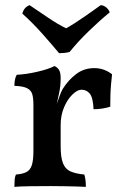

<svg xmlns="http://www.w3.org/2000/svg" viewBox="-20 -724 476 747"><path d="M216 -155Q216 -112 225 -89Q234 -66 254.5 -57Q275 -48 308 -45Q311 -36 312.5 -24Q314 -12 314 3Q298 2 276 1.5Q254 1 229 0.5Q204 0 179 0Q141 0 100 0.5Q59 1 36 3Q36 -13 37 -25Q38 -37 42 -45Q69 -47 83.5 -55Q98 -63 104 -82Q110 -101 110 -136V-227H216ZM216 -293V-212H110V-323L216 -420Q216 -389 210 -362Q204 -335 198 -306ZM194 -300Q204 -327 210.5 -346.5Q217 -366 224 -378Q246 -413 276.5 -436Q307 -459 347 -459Q385 -459 416 -435Q414 -418 412 -395.5Q410 -373 409.5 -350.5Q409 -328 409 -309Q398 -305 380 -302Q362 -299 344 -299Q342 -344 329.5 -359.5Q317 -375 297 -375Q281 -375 261.5 -356Q242 -337 229 -306Q216 -275 216 -238ZM110 -212V-316Q110 -342 105.5 -357.5Q101 -373 85 -381Q69 -389 36 -390Q36 -402 38 -413Q40 -424 45 -433Q83 -435 126 -445Q169 -455 192 -467Q202 -463 209 -453Q216 -443 216 -420ZM210 -517Q180 -553 143.5 -594Q107 -635 67 -671Q70 -683 76.5 -691Q83 -699 95 -704Q128 -682 166 -656Q204 -630 237 -614Q249 -620 268.5 -632.5Q288 -645 309 -659.5Q330 -674 347.5 -686.5Q365 -699 372 -704Q384 -703 393.5 -695Q403 -687 407 -676Q369 -645 326 -603.5Q283 -562 251 -522Q241 -519 229.5 -518Q218 -517 210 -517Z"/></svg>

Font: Vollkorn Medium
Style: Regular
Weight: 500
Designer: Friedrich Althausen
Foundry: Friedrich Althausen
Version: Version 5.000